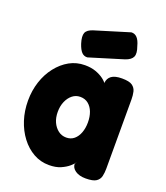

<svg xmlns="http://www.w3.org/2000/svg" viewBox="-133 -801 778 900"><g transform="rotate(20 256.0 -350.5)"><path d="M399 8Q367 8 347.5 -5.5Q328 -19 328 -39L335 -50Q329 -40 313.5 -26.5Q298 -13 274 -2.5Q250 8 216 8Q174 8 138.5 -12Q103 -32 76.5 -67Q50 -102 35.5 -147Q21 -192 21 -243Q21 -293 35.5 -337.5Q50 -382 77 -416.5Q104 -451 139 -470.5Q174 -490 216 -490Q247 -490 270.5 -481.5Q294 -473 310.5 -460.5Q327 -448 334 -435L329 -443Q331 -466 348 -478.5Q365 -491 400 -491Q437 -491 452 -480Q467 -469 471 -451.5Q475 -434 475 -414V-68Q475 -48 471 -30.5Q467 -13 451.5 -2.5Q436 8 399 8ZM248 -141Q271 -141 287 -154.5Q303 -168 311.5 -191Q320 -214 320 -242Q320 -271 311.5 -293.5Q303 -316 286.5 -329.5Q270 -343 246 -343Q224 -343 207 -329.5Q190 -316 180 -293Q170 -270 170 -241Q170 -212 180 -190Q190 -168 207.5 -154.5Q225 -141 248 -141ZM213 -528Q196 -527 184.5 -539Q173 -551 164 -578Q153 -613 160 -630.5Q167 -648 197 -657L367 -709Q384 -710 396 -697.5Q408 -685 415 -658Q427 -625 419.5 -607.5Q412 -590 383 -580Z"/></g></svg>

Font: Fredoka SemiCondensed SemiBold
Style: Regular
Weight: 600
Width: 4
Designer: Ben Nathan
Foundry: Milena B. Brandão, Ben Nathan
Version: Version 2.001